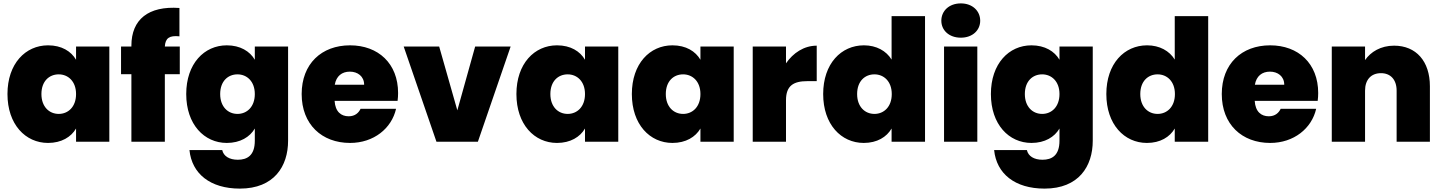

<svg xmlns="http://www.w3.org/2000/svg" viewBox="-20 -835 8495 1131"><path d="M263 -568C130 -568 24 -460 24 -281C24 -102 130 7 263 7C342 7 399 -28 428 -78V0H624V-561H428V-483C399 -533 343 -568 263 -568ZM326 -397C381 -397 428 -356 428 -281C428 -205 381 -164 326 -164C270 -164 224 -206 224 -281C224 -357 270 -397 326 -397Z M951 -561C954 -611 978 -627 1037 -621V-788C855 -801 754 -721 754 -566V-561H693V-398H754V0H951V-398H1039V-561Z M1316 -568C1183 -568 1077 -460 1077 -281C1077 -102 1183 7 1316 7C1395 7 1452 -28 1481 -78V-6C1481 81 1436 106 1381 106C1331 106 1297 85 1289 49H1096C1110 188 1218 276 1393 276C1595 276 1677 144 1677 -6V-561H1481V-483C1452 -533 1395 -568 1316 -568ZM1379 -397C1434 -397 1481 -356 1481 -281C1481 -205 1434 -164 1379 -164C1323 -164 1277 -206 1277 -281C1277 -357 1323 -397 1379 -397Z M2325 -287C2325 -461 2208 -568 2042 -568C1874 -568 1757 -459 1757 -281C1757 -102 1876 7 2042 7C2182 7 2287 -79 2313 -194H2104C2093 -171 2072 -150 2034 -150C1990 -150 1955 -176 1951 -241H2322C2324 -256 2325 -272 2325 -287ZM1952 -336C1961 -387 1994 -413 2041 -413C2086 -413 2125 -386 2125 -336Z M2358 -561 2551 0H2795L2988 -561H2779L2674 -185L2567 -561Z M3261 -568C3128 -568 3022 -460 3022 -281C3022 -102 3128 7 3261 7C3340 7 3397 -28 3426 -78V0H3622V-561H3426V-483C3397 -533 3341 -568 3261 -568ZM3324 -397C3379 -397 3426 -356 3426 -281C3426 -205 3379 -164 3324 -164C3268 -164 3222 -206 3222 -281C3222 -357 3268 -397 3324 -397Z M3941 -568C3808 -568 3702 -460 3702 -281C3702 -102 3808 7 3941 7C4020 7 4077 -28 4106 -78V0H4302V-561H4106V-483C4077 -533 4021 -568 3941 -568ZM4004 -397C4059 -397 4106 -356 4106 -281C4106 -205 4059 -164 4004 -164C3948 -164 3902 -206 3902 -281C3902 -357 3948 -397 4004 -397Z M4610 -561H4414V0H4610V-245C4610 -331 4655 -357 4736 -357H4791V-566C4716 -566 4652 -523 4610 -462Z M5069 -568C4935 -568 4829 -460 4829 -281C4829 -102 4935 7 5068 7C5147 7 5203 -28 5232 -78V0H5429V-740H5232V-484C5201 -535 5143 -568 5069 -568ZM5131 -397C5186 -397 5233 -356 5233 -281C5233 -205 5186 -164 5131 -164C5075 -164 5029 -206 5029 -281C5029 -357 5075 -397 5131 -397Z M5525 -713C5525 -657 5570 -613 5640 -613C5709 -613 5754 -657 5754 -713C5754 -770 5709 -815 5640 -815C5570 -815 5525 -770 5525 -713ZM5541 0H5737V-561H5541Z M6056 -568C5923 -568 5817 -460 5817 -281C5817 -102 5923 7 6056 7C6135 7 6192 -28 6221 -78V-6C6221 81 6176 106 6121 106C6071 106 6037 85 6029 49H5836C5850 188 5958 276 6133 276C6335 276 6417 144 6417 -6V-561H6221V-483C6192 -533 6135 -568 6056 -568ZM6119 -397C6174 -397 6221 -356 6221 -281C6221 -205 6174 -164 6119 -164C6063 -164 6017 -206 6017 -281C6017 -357 6063 -397 6119 -397Z M6737 -568C6603 -568 6497 -460 6497 -281C6497 -102 6603 7 6736 7C6815 7 6871 -28 6900 -78V0H7097V-740H6900V-484C6869 -535 6811 -568 6737 -568ZM6799 -397C6854 -397 6901 -356 6901 -281C6901 -205 6854 -164 6799 -164C6743 -164 6697 -206 6697 -281C6697 -357 6743 -397 6799 -397Z M7745 -287C7745 -461 7628 -568 7462 -568C7294 -568 7177 -459 7177 -281C7177 -102 7296 7 7462 7C7602 7 7707 -79 7733 -194H7524C7513 -171 7492 -150 7454 -150C7410 -150 7375 -176 7371 -241H7742C7744 -256 7745 -272 7745 -287ZM7372 -336C7381 -387 7414 -413 7461 -413C7506 -413 7545 -386 7545 -336Z M8192 -566C8113 -566 8054 -529 8021 -481V-561H7825V0H8021V-301C8021 -366 8057 -404 8115 -404C8171 -404 8207 -366 8207 -301V0H8403V-327C8403 -474 8322 -566 8192 -566Z"/></svg>

Font: Poppins STUK1
Style: Regular
Weight: 400
Designer: Jonny Pinhorn (original), Sammy Jo Hughes (modified version)
Foundry: Type Mafia
Version: Version 1.002;hotconv 1.0.109;makeotfexe 2.5.65596